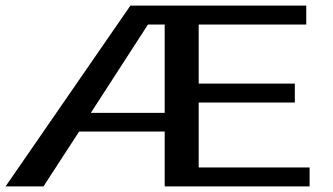

<svg xmlns="http://www.w3.org/2000/svg" viewBox="-20 -669 1194 689"><path d="M1091 0V-68H693V-301H1038V-369H693V-581H1079V-649H448L0 0H136L264 -197H571V0ZM571 -264H306L511 -581H571Z"/></svg>

Font: Gamestation Extended
Style: Regular
Weight: 400
Width: 7
Designer: Jonas Hecksher
Foundry: Jonas Hecksher, Playtypeª, e-types AS
Version: Version 1.003